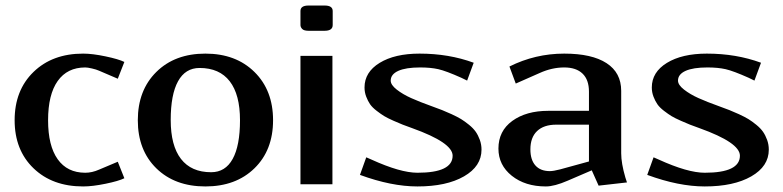

<svg xmlns="http://www.w3.org/2000/svg" viewBox="-20 -670 2848 698"><path d="M432.1 -444.8 408.2 -383.8 339.8 -413.1Q330.1 -417.5 314.2 -421.1Q298.3 -424.8 290 -424.8Q224.6 -424.8 189.7 -375.5Q154.8 -326.2 154.8 -232.9Q154.8 -140.1 189.7 -91.1Q224.6 -42 290 -42Q314.5 -42 339.8 -53.2L408.2 -82L432.1 -22Q411.1 -11.7 363.8 -2Q316.4 7.8 282.2 7.8Q170.4 7.8 101.8 -58.3Q33.2 -124.5 33.2 -232.9Q33.2 -341.8 101.8 -408.4Q170.4 -475.1 282.2 -475.1Q315.9 -475.1 363.5 -465.1Q411.1 -455.1 432.1 -444.8Z M747.6 -43.9Q799.3 -43.9 825.9 -92.3Q852.5 -140.6 852.5 -232.9Q852.5 -326.2 815.2 -374.5Q777.8 -422.9 705.6 -422.9Q653.8 -422.9 627.2 -374.5Q600.6 -326.2 600.6 -233.9Q600.6 -140.6 637.9 -92.3Q675.3 -43.9 747.6 -43.9ZM548.3 -408.4Q615.7 -475.1 726.6 -475.1Q837.4 -475.1 905 -408.4Q972.7 -341.8 972.7 -232.9Q972.7 -124 905 -58.1Q837.4 7.8 726.6 7.8Q615.7 7.8 548.3 -58.1Q481 -124 481 -232.9Q481 -341.8 548.3 -408.4Z M1189.5 -579.1Q1189.5 -558.1 1160.2 -558.1H1101.6Q1085 -558.1 1078.6 -564.7Q1072.3 -571.3 1072.3 -579.1V-629.9Q1072.3 -649.9 1101.6 -649.9H1160.2Q1189.5 -649.9 1189.5 -629.9ZM1072.3 0V-466.8H1188.5V0Z M1288.6 -34.2 1311.5 -98.1 1330.6 -89.8Q1435.5 -42 1497.6 -42Q1625.5 -42 1625.5 -104Q1625.5 -151.4 1478.5 -204.1Q1454.6 -212.9 1443.6 -217Q1432.6 -221.2 1410.6 -231Q1388.7 -240.7 1377 -247.8Q1365.2 -254.9 1349.4 -267.1Q1333.5 -279.3 1325.4 -291Q1317.4 -302.7 1311.3 -318.6Q1305.2 -334.5 1305.2 -352.1Q1305.2 -407.7 1360.1 -441.4Q1415 -475.1 1505.4 -475.1Q1611.8 -475.1 1702.1 -441.9L1678.2 -377L1657.2 -387.2Q1601.6 -412.1 1573.5 -418.5Q1545.4 -424.8 1507.3 -424.8Q1455.6 -424.8 1428 -412.4Q1400.4 -399.9 1400.4 -377Q1400.4 -361.3 1422.4 -344.2Q1444.3 -327.1 1474.6 -313.5Q1504.9 -299.8 1551.3 -283.2Q1573.7 -274.9 1587.2 -269.8Q1600.6 -264.6 1621.8 -254.9Q1643.1 -245.1 1656.2 -237.1Q1669.4 -229 1685.1 -216.3Q1700.7 -203.6 1709.5 -190.9Q1718.3 -178.2 1724.4 -161.4Q1730.5 -144.5 1730.5 -126Q1730.5 -65.4 1666.7 -28.8Q1603 7.8 1497.6 7.8Q1402.8 7.8 1288.6 -34.2Z M2031.2 -475.1Q2131.8 -475.1 2185.1 -440.4Q2238.3 -405.8 2238.3 -339.8V-112.8Q2238.3 -76.7 2253.4 -24.9L2259.3 -6.8L2156.2 4.9L2131.3 -50.8L2043.9 -13.2Q1995.6 7.8 1964.4 7.8Q1889.2 7.8 1840.6 -31Q1792 -69.8 1792 -129.9Q1792 -193.8 1842.5 -230.5Q1893.1 -267.1 1973.1 -267.1H2121.1V-336.9Q2121.1 -379.9 2097.9 -402.3Q2074.7 -424.8 2031.2 -424.8Q1986.8 -424.8 1942.4 -404.8L1855 -366.2L1832 -428.2Q1925.8 -475.1 2031.2 -475.1ZM2121.1 -83V-216.8H2002Q1957 -216.8 1932.6 -193.6Q1908.2 -170.4 1908.2 -127Q1908.2 -88.9 1926.5 -68.4Q1944.8 -47.9 1979 -47.9Q1991.7 -47.9 2016.1 -54.2Z M2333 -34.2 2356 -98.1 2375 -89.8Q2480 -42 2542 -42Q2669.9 -42 2669.9 -104Q2669.9 -151.4 2522.9 -204.1Q2499 -212.9 2488 -217Q2477.1 -221.2 2455.1 -231Q2433.1 -240.7 2421.4 -247.8Q2409.7 -254.9 2393.8 -267.1Q2377.9 -279.3 2369.9 -291Q2361.8 -302.7 2355.7 -318.6Q2349.6 -334.5 2349.6 -352.1Q2349.6 -407.7 2404.5 -441.4Q2459.5 -475.1 2549.8 -475.1Q2656.2 -475.1 2746.6 -441.9L2722.7 -377L2701.7 -387.2Q2646 -412.1 2617.9 -418.5Q2589.8 -424.8 2551.8 -424.8Q2500 -424.8 2472.4 -412.4Q2444.8 -399.9 2444.8 -377Q2444.8 -361.3 2466.8 -344.2Q2488.8 -327.1 2519 -313.5Q2549.3 -299.8 2595.7 -283.2Q2618.2 -274.9 2631.6 -269.8Q2645 -264.6 2666.3 -254.9Q2687.5 -245.1 2700.7 -237.1Q2713.9 -229 2729.5 -216.3Q2745.1 -203.6 2753.9 -190.9Q2762.7 -178.2 2768.8 -161.4Q2774.9 -144.5 2774.9 -126Q2774.9 -65.4 2711.2 -28.8Q2647.5 7.8 2542 7.8Q2447.3 7.8 2333 -34.2Z"/></svg>

Font: Resagokr
Style: Bold
Weight: 600
Designer: gluk
Foundry: gluk
Version: Version 0.95